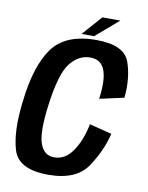

<svg xmlns="http://www.w3.org/2000/svg" viewBox="-81 -759 634 824"><g transform="rotate(10 236.0 -347.0)"><path d="M186 5Q56.5 5 32.2 -73.8Q8 -152.5 24 -284Q41.5 -442.5 98.5 -521.5Q155.5 -600.5 289.5 -600.5Q412 -600.5 436 -531.8Q460 -463 451 -377.5L345 -354Q356.5 -437.5 340.5 -479.8Q324.5 -522 277 -522Q226.5 -522 189.8 -475Q153 -428 135 -287.5Q119.5 -172 136 -122.5Q152.5 -73 198.5 -73Q246 -73 278.2 -120Q310.5 -167 325 -239.5L422.5 -215Q405 -141 356.8 -68Q308.5 5 186 5ZM222 -615 298 -700.5H376.5L277 -615Z"/></g></svg>

Font: Anybody Medium
Style: Italic
Weight: 500
Italic angle: -10°
Designer: Tyler Finck
Foundry: Etcetera Type Company
Version: Version 1.010; ttfautohint (v1.8.3) -l 8 -r 50 -G 200 -x 14 